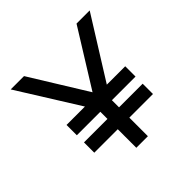

<svg xmlns="http://www.w3.org/2000/svg" viewBox="-153 -718 856 856"><g transform="rotate(-45 275.5 -290.0)"><path d="M27 -580 207 -292H91V-227H239V-182H91V-117H239V0H312V-117H461V-182H312V-227H461V-292H345L525 -580H442L276 -313L111 -580Z"/></g></svg>

Font: Charger Pro
Style: Regular
Weight: 400
Designer: Jasper
Foundry: Cannot Into Space Fonts
Version: Version 1.09